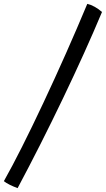

<svg xmlns="http://www.w3.org/2000/svg" viewBox="-57 -769 547 992"><path d="M394 -749Q412 -745 432 -734Q452 -723 470 -707Q385 -504 269 -262Q153 -20 34 203Q12 195 -7 185.5Q-26 176 -37 167Q46 20 167 -237.5Q288 -495 394 -749Z"/></svg>

Font: Atma Medium
Style: Regular
Weight: 500
Designer: Gregori Vincens, Jeremie Hornus, Riccardo Olocco, Yoann Minet.
Foundry: black foundry
Version: Version 1.101;PS 1.100;hotconv 1.0.86;makeotf.lib2.5.63406